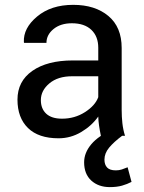

<svg xmlns="http://www.w3.org/2000/svg" viewBox="-20 -558 590 789"><path d="M394.5 0Q389.6 -23.9 387 -42.2Q384.3 -60.5 383.8 -79.1Q356.9 -41 313.7 -15.4Q270.5 10.3 220.7 10.3Q138.2 10.3 95 -32Q51.8 -74.2 51.8 -148.4Q51.8 -224.1 113 -266.8Q174.3 -309.6 279.3 -309.6H383.8V-361.8Q383.8 -408.2 355.5 -435.3Q327.1 -462.4 275.4 -462.4Q229 -462.4 200 -438.7Q170.9 -415 170.9 -381.8H79.1L78.1 -384.8Q75.2 -442.4 132.6 -490.2Q189.9 -538.1 280.8 -538.1Q370.6 -538.1 425.3 -492.4Q480 -446.8 480 -360.8V-106.4Q480 -78.1 482.9 -51.8Q485.8 -25.4 493.7 0ZM234.9 -70.3Q287.1 -70.3 329.1 -97.2Q371.1 -124 383.8 -158.7V-244.6H275.9Q217.8 -244.6 182.9 -215.3Q147.9 -186 147.9 -146.5Q147.9 -111.3 169.9 -90.8Q191.9 -70.3 234.9 -70.3ZM481.9 0Q447.8 25.4 428.5 48.6Q409.2 71.8 409.2 98.1Q409.2 118.7 420.2 130.4Q431.2 142.1 456.1 142.1Q469.2 142.1 480.5 138.4Q491.7 134.8 504.4 129.4L520.5 189.5Q502.9 198.7 481.7 204.8Q460.4 210.9 431.2 210.9Q384.8 210.9 355.2 184.1Q325.7 157.2 325.7 108.9Q325.7 69.8 355.2 34.7Q384.8 -0.5 446.8 -27.8Z"/></svg>

Font: GeogebraSans
Style: Regular
Weight: 400
Designer: Google
Version: Version 1.100140; 2013